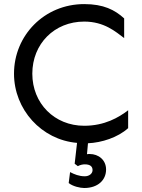

<svg xmlns="http://www.w3.org/2000/svg" viewBox="-20 -689 698 943"><path d="M393.6 -668.9C197.3 -668.9 48.8 -514.6 48.8 -327.1C48.8 -151.4 183.6 -2 358.4 12.7L346.7 115.2L362.3 127C375 120.1 387.7 118.2 396.5 118.2C421.9 118.2 434.6 127.9 434.6 146.5C434.6 163.1 418.9 176.8 396.5 176.8C368.2 176.8 344.7 167 324.2 156.2L317.4 210C337.9 226.6 374 234.4 393.6 234.4C460.9 234.4 501 195.3 501 143.6C501 95.7 462.9 67.4 420.9 67.4C416 67.4 412.1 67.4 407.2 68.4L412.1 14.6C479.5 11.7 558.6 -13.7 609.4 -59.6V-147.5C563.5 -112.3 494.1 -71.3 393.6 -71.3C247.1 -71.3 138.7 -181.6 138.7 -327.1C138.7 -473.6 247.1 -583 393.6 -583C492.2 -583 547.9 -533.2 589.8 -502V-598.6C543.9 -640.6 488.3 -668.9 393.6 -668.9Z"/></svg>

Font: Sen-gleads
Style: Regular
Weight: 400
Designer: Kosal Sen, Philatype
Foundry: Philatype
Version: Version 1.004; ttfautohint (v1.8.3)